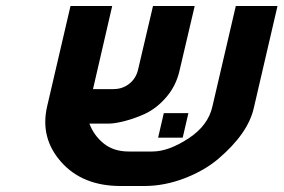

<svg xmlns="http://www.w3.org/2000/svg" viewBox="-20 -620 945 640"><path d="M526 -243H608L589 -161H507ZM278 -208Q293 -168 326 -141.5Q359 -115 409 -115H488Q542 -115 609 -159Q674 -202 688 -265L766 -600H905L826 -260Q807 -175 707 -90Q661 -51 594.5 -25.5Q528 0 461 0H382Q255 0 184 -80Q113 -160 137 -265L215 -600H354L290 -323H358Q388 -323 410.5 -340.5Q433 -358 440 -387L490 -600H629L579 -387Q568 -336 535.5 -297.5Q503 -259 462 -240Q429 -225 394 -216Q362 -208 342 -208Z"/></svg>

Font: Miedinger
Style: Bold-Italic
Weight: 700
Italic angle: -13°
Version: Version 001.000